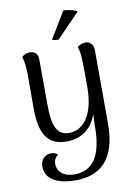

<svg xmlns="http://www.w3.org/2000/svg" viewBox="-102 -783 751 1080"><g transform="rotate(-10 273.5 -243.5)"><path d="M417 -701C405 -710 363 -721 338 -720L247 -570C252 -565 272 -563 283 -563ZM474 -473C474 -503 454 -521 428 -521C405 -521 390 -510 382 -503C396 -465 396 -431 396 -274C396 -100 324 -36 251 -36C183 -36 158 -90 158 -211L157 -476C157 -504 138 -521 112 -521C90 -521 76 -512 65 -503C75 -473 78 -433 78 -395V-201C79 -47 131 9 230 9C317 9 376 -39 403 -119C401 -94 400 -68 400 -48C400 114 350 199 240 199C192 199 143 177 143 121C143 108 148 86 168 74C160 64 146 59 129 59C93 59 69 88 69 125C69 206 155 233 240 233C376 233 475 162 475 -49Z"/></g></svg>

Font: Arima Koshi
Style: Regular
Weight: 400
Designer: Joana Correia and Natanael Gama
Foundry: NDISCOVER
Version: Version 1.019;PS 001.019;hotconv 1.0.88;makeotf.lib2.5.64775